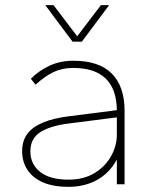

<svg xmlns="http://www.w3.org/2000/svg" viewBox="-20 -716 600 746"><path d="M246 10Q188 10 148 -7Q108 -24 87 -55.5Q66 -87 66 -128Q66 -170 87 -197Q108 -224 148.5 -240.5Q189 -257 246 -264L434 -288Q433 -370 390.5 -411Q348 -452 265 -452Q222 -452 189 -436.5Q156 -421 118 -387L100 -410Q129 -440 171 -460Q213 -480 265 -480Q365 -480 414.5 -430Q464 -380 464 -286V0H434V-96Q405 -43 356.5 -16.5Q308 10 246 10ZM246 -18Q306 -18 348 -44Q390 -70 412 -110Q434 -150 434 -192V-260L246 -236Q175 -227 136.5 -202.5Q98 -178 98 -128Q98 -78 136 -48Q174 -18 246 -18ZM262 -554 156 -696H188L280 -575L372 -696H404L298 -554Z"/></svg>

Font: Gantari Thin
Style: Regular
Weight: 250
Designer: Anugrah Pasau
Foundry: Lafontype
Version: Version 1.000